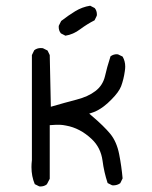

<svg xmlns="http://www.w3.org/2000/svg" viewBox="-20 -679 540 682"><path d="M123 -16.6Q137.2 -16.6 146.5 -24.4L156.7 -43.9V-234.4Q173.3 -235.8 179.9 -235.8Q186.5 -235.8 194.6 -235.6Q202.6 -235.4 214.8 -232.9Q264.2 -224.1 305.7 -185.1Q337.9 -154.8 344.2 -108.4Q349.6 -66.9 362.3 -28.8L377.9 -21Q379.9 -20.5 381.8 -20.5Q396.5 -20.5 407.2 -28.3L415.5 -45.4Q411.6 -88.9 403.1 -132.1Q394.5 -175.3 372.1 -203.1Q349.1 -231 306.6 -267.1L296.9 -275.4Q314 -280.8 318.6 -283Q323.2 -285.2 328.1 -287.8Q333 -290.5 337.9 -293.7Q342.8 -296.9 348.1 -300.8Q361.8 -311 376 -325.7Q401.9 -351.6 410.2 -372.6Q419.4 -397.5 423.3 -425.8Q424.8 -435.5 424.8 -442.4Q424.8 -461.9 415.5 -478L399.4 -485.8Q397.5 -486.3 395.3 -486.3Q393.1 -486.3 390.4 -486.1Q387.7 -485.8 384.3 -484.9Q377.9 -482.9 372.6 -479Q359.4 -438 353 -408.7Q345.2 -375.5 318.8 -355.5Q293.5 -335.9 252.2 -325.2Q210.9 -314.5 160.6 -299.8L156.7 -483.4L148.9 -499.5L132.3 -507.8Q128.4 -508.3 125 -508.3Q111.3 -508.3 101.6 -500.5L93.3 -483.4V-109.9Q91.8 -97.2 91.8 -85.4Q91.8 -52.7 103.5 -24.9L119.1 -17.1Q121.1 -16.6 123 -16.6ZM324.2 -627Q324.2 -641.1 316.4 -650.4L300.3 -658.7Q272 -654.3 246.8 -638.9Q221.7 -623.5 197.3 -604.5L189 -587.9Q188.5 -585.9 188.5 -584Q188.5 -569.8 196.3 -560.5L212.4 -552.2Q240.2 -556.6 264.6 -575Q289.1 -593.3 315.9 -606.9L323.7 -623Q324.2 -625 324.2 -627Z"/></svg>

Font: Bakudai
Style: ExtraLight
Weight: 200
Version: Version 1.48